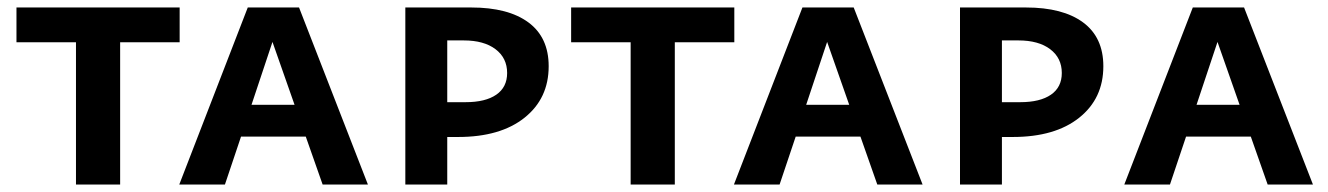

<svg xmlns="http://www.w3.org/2000/svg" viewBox="-20 -493 3548 513"><path d="M460 -380H301V0H183V-380H24V-473H460Z M797 -128H624L581 0H459L642 -473H779L963 0H842ZM767 -213 708 -381 652 -213Z M1446 -316Q1446 -230 1381.5 -178.5Q1317 -127 1204 -127H1175V0H1063V-473H1239Q1338 -473 1392 -433Q1446 -393 1446 -316ZM1335 -298Q1335 -338 1304 -361.5Q1273 -385 1219 -385H1175V-220H1224Q1277 -220 1306 -240Q1335 -260 1335 -298Z M1942 -380H1783V0H1665V-380H1506V-473H1942Z M2279 -128H2106L2063 0H1941L2124 -473H2261L2445 0H2324ZM2249 -213 2190 -381 2134 -213Z M2928 -316Q2928 -230 2863.5 -178.5Q2799 -127 2686 -127H2657V0H2545V-473H2721Q2820 -473 2874 -433Q2928 -393 2928 -316ZM2817 -298Q2817 -338 2786 -361.5Q2755 -385 2701 -385H2657V-220H2706Q2759 -220 2788 -240Q2817 -260 2817 -298Z M3322 -128H3149L3106 0H2984L3167 -473H3304L3488 0H3367ZM3292 -213 3233 -381 3177 -213Z"/></svg>

Font: Ysabeau SC
Style: Bold
Weight: 700
Designer: Christian Thalmann (Catharsis Fonts)
Version: Version 0.003